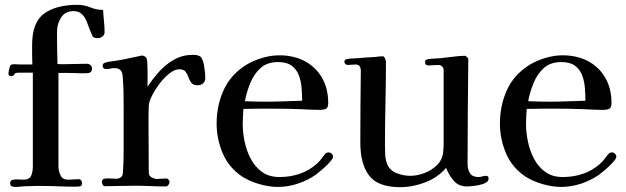

<svg xmlns="http://www.w3.org/2000/svg" viewBox="-20 -771 2592 795"><path d="M413 -637Q413 -627 404.5 -620Q396 -613 385 -613Q377 -613 370.5 -615.5Q364 -618 361 -626Q355 -640 349.5 -654Q344 -668 339 -682Q332 -700 319 -712.5Q306 -725 285 -725Q250 -725 233 -698.5Q216 -672 216 -640Q216 -606 216.5 -572.5Q217 -539 218 -506L236 -505Q262 -505 288 -506Q314 -507 340 -507Q348 -507 354.5 -501.5Q361 -496 361 -488Q361 -468 340 -468Q321 -467 302.5 -468Q284 -469 265 -469H222V-82Q222 -63 230.5 -45Q239 -27 261 -27Q273 -27 284 -28Q295 -29 306 -29Q313 -29 316.5 -23.5Q320 -18 320 -13Q320 0 309.5 1Q299 2 291 2Q257 2 223.5 0.5Q190 -1 156 -1Q140 -1 124.5 -1Q109 -1 93 0Q80 0 68 1.5Q56 3 43 3Q36 3 29 0.5Q22 -2 22 -12Q22 -24 32.5 -26.5Q43 -29 56 -28Q69 -27 76 -27Q102 -27 109 -43.5Q116 -60 116 -82V-470H57Q41 -470 39 -463Q37 -456 26 -456Q15 -456 15 -466Q15 -470 17.5 -482Q20 -494 21 -497Q25 -506 40.5 -505Q56 -504 65 -504H114Q113 -524 113 -544.5Q113 -565 113 -585Q113 -679 163 -715Q213 -751 300 -751Q329 -751 354 -740.5Q379 -730 407 -730Q408 -707 410.5 -683.5Q413 -660 413 -637Z M830 -448Q830 -434 821 -426Q812 -418 798 -418Q780 -418 772.5 -428Q765 -438 760.5 -451Q756 -464 748.5 -474Q741 -484 722 -484Q703 -484 681.5 -467Q660 -450 641 -425Q622 -400 609.5 -375Q597 -350 596 -334Q595 -313 595 -291.5Q595 -270 595 -249Q595 -201 595.5 -152.5Q596 -104 596 -56Q596 -43 608 -36.5Q620 -30 631 -30Q641 -30 650 -31Q659 -32 669 -32Q674 -32 678 -27Q682 -22 682 -18Q682 -12 677.5 -5.5Q673 1 667 1Q635 1 603 -0.5Q571 -2 539 -2Q508 -2 477 -1Q446 0 414 0Q409 0 405.5 -6Q402 -12 402 -16Q402 -29 412 -31Q423 -33 436 -32Q449 -31 460 -31Q488 -31 489 -57Q492 -103 492 -149Q492 -195 492 -241V-315Q492 -350 491.5 -385Q491 -420 488 -455Q487 -472 479 -480.5Q471 -489 453 -489Q445 -489 437 -487Q429 -485 421 -485Q405 -485 405 -499Q405 -508 414 -511Q424 -515 435.5 -516Q447 -517 457 -519Q497 -525 534 -534Q537 -534 551 -537.5Q565 -541 566 -541Q580 -541 587 -529Q589 -526 590 -510Q591 -494 591 -473.5Q591 -453 591 -435.5Q591 -418 591 -412Q613 -446 640.5 -476Q668 -506 702.5 -525Q737 -544 780 -544Q808 -544 815.5 -529.5Q823 -515 826 -492Q828 -482 829 -470.5Q830 -459 830 -448Z M1231 -354Q1231 -382 1228.5 -410Q1226 -438 1216.5 -461.5Q1207 -485 1187 -499.5Q1167 -514 1131 -514Q1086 -514 1058.5 -489Q1031 -464 1016 -426.5Q1001 -389 994 -352Q1016 -351 1038.5 -350.5Q1061 -350 1083 -350Q1120 -350 1157 -351.5Q1194 -353 1231 -354ZM1359 -122Q1359 -119 1357 -115Q1352 -106 1339 -92.5Q1326 -79 1311.5 -67Q1297 -55 1288 -48Q1254 -24 1213 -10.5Q1172 3 1130 3Q1095 3 1054.5 -8.5Q1014 -20 984 -39Q928 -76 902.5 -135.5Q877 -195 877 -260Q877 -334 906 -398Q935 -462 999 -502Q1028 -520 1065 -531Q1102 -542 1136 -542Q1196 -542 1241.5 -518Q1287 -494 1313 -449.5Q1339 -405 1339 -344Q1339 -325 1329.5 -320.5Q1320 -316 1303 -316Q1283 -316 1263 -317Q1243 -318 1223 -319Q1196 -320 1169.5 -320.5Q1143 -321 1117 -321Q1085 -321 1052.5 -321Q1020 -321 988 -320Q987 -304 986 -289Q985 -274 985 -258Q985 -223 993 -184.5Q1001 -146 1018.5 -113Q1036 -80 1065 -59Q1094 -38 1137 -38Q1181 -38 1220 -51Q1259 -64 1292 -93Q1302 -102 1309.5 -112Q1317 -122 1325 -132Q1331 -140 1341 -140Q1348 -140 1353.5 -134.5Q1359 -129 1359 -122Z M2003 -31Q2003 -18 1984.5 -11Q1966 -4 1944.5 -1.5Q1923 1 1913 1Q1879 1 1858.5 -23Q1838 -47 1827 -76Q1793 -36 1741 -16Q1689 4 1637 4Q1545 4 1508.5 -44Q1472 -92 1472 -179Q1472 -253 1472.5 -327.5Q1473 -402 1474 -477Q1474 -489 1469.5 -496.5Q1465 -504 1451 -504Q1443 -504 1435 -503Q1427 -502 1419 -502Q1415 -502 1410.5 -506Q1406 -510 1406 -513Q1406 -522 1410 -524Q1414 -526 1422 -527Q1432 -529 1442 -529Q1452 -529 1462 -530Q1480 -532 1497.5 -533Q1515 -534 1533 -535Q1541 -536 1549 -537Q1557 -538 1565 -538Q1570 -538 1574 -529.5Q1578 -521 1578 -516Q1578 -430 1576 -343.5Q1574 -257 1574 -171Q1574 -152 1575 -131Q1576 -110 1583 -92Q1594 -65 1622.5 -54Q1651 -43 1678 -43Q1707 -43 1737.5 -54.5Q1768 -66 1790 -88Q1812 -110 1815 -142Q1817 -161 1817 -180.5Q1817 -200 1817 -219V-480Q1817 -490 1810.5 -496Q1804 -502 1794 -502Q1784 -502 1774.5 -501Q1765 -500 1755 -500Q1740 -500 1740 -513Q1740 -520 1743.5 -522.5Q1747 -525 1753 -526Q1765 -528 1778 -528.5Q1791 -529 1804 -530Q1826 -532 1855 -536Q1884 -540 1904 -540Q1909 -540 1914.5 -534Q1920 -528 1919 -523Q1918 -416 1917 -308Q1916 -200 1916 -92Q1916 -70 1926 -54Q1936 -38 1961 -38Q1969 -38 1977 -40.5Q1985 -43 1993 -43Q2003 -43 2003 -31Z M2404 -354Q2404 -382 2401.5 -410Q2399 -438 2389.5 -461.5Q2380 -485 2360 -499.5Q2340 -514 2304 -514Q2259 -514 2231.5 -489Q2204 -464 2189 -426.5Q2174 -389 2167 -352Q2189 -351 2211.5 -350.5Q2234 -350 2256 -350Q2293 -350 2330 -351.5Q2367 -353 2404 -354ZM2532 -122Q2532 -119 2530 -115Q2525 -106 2512 -92.5Q2499 -79 2484.5 -67Q2470 -55 2461 -48Q2427 -24 2386 -10.5Q2345 3 2303 3Q2268 3 2227.5 -8.5Q2187 -20 2157 -39Q2101 -76 2075.5 -135.5Q2050 -195 2050 -260Q2050 -334 2079 -398Q2108 -462 2172 -502Q2201 -520 2238 -531Q2275 -542 2309 -542Q2369 -542 2414.5 -518Q2460 -494 2486 -449.5Q2512 -405 2512 -344Q2512 -325 2502.5 -320.5Q2493 -316 2476 -316Q2456 -316 2436 -317Q2416 -318 2396 -319Q2369 -320 2342.5 -320.5Q2316 -321 2290 -321Q2258 -321 2225.5 -321Q2193 -321 2161 -320Q2160 -304 2159 -289Q2158 -274 2158 -258Q2158 -223 2166 -184.5Q2174 -146 2191.5 -113Q2209 -80 2238 -59Q2267 -38 2310 -38Q2354 -38 2393 -51Q2432 -64 2465 -93Q2475 -102 2482.5 -112Q2490 -122 2498 -132Q2504 -140 2514 -140Q2521 -140 2526.5 -134.5Q2532 -129 2532 -122Z"/></svg>

Font: Kaisei Opti Medium
Style: Regular
Weight: 500
Designer: Font-Kai, 金井和夫
Foundry: KAZUO KANAI
Version: Version 5.003